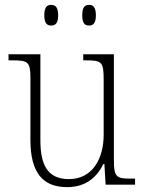

<svg xmlns="http://www.w3.org/2000/svg" viewBox="-20 -759 595 789"><path d="M346 -654C363 -654 374 -664 374 -696C374 -729 363 -739 346 -739C328 -739 318 -729 318 -696C318 -664 328 -654 346 -654ZM190 -654C208 -654 219 -664 219 -696C219 -729 208 -739 190 -739C173 -739 162 -729 162 -696C162 -664 173 -654 190 -654ZM256 10C331 10 377 -29 405 -85H409L414 0H535V-25H518C460 -25 448 -30 448 -99V-536H322V-511H332C397 -511 406 -506 406 -433V-205C406 -107 360 -23 263 -23C173 -23 146 -85 146 -183V-536H15V-511H30C94 -511 105 -506 105 -439V-184C105 -49 156 10 256 10Z"/></svg>

Font: Noto Serif Thai SemiCondensed ExtraLight
Style: Regular
Weight: 200
Width: 4
Designer: Monotype Design Team
Foundry: Monotype Imaging Inc.
Version: Version 2.002